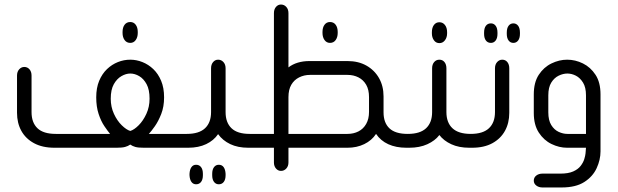

<svg xmlns="http://www.w3.org/2000/svg" viewBox="-20 -651 2722 846"><path d="M554 -462Q538 -462 529 -474.5Q520 -487 520 -506V-510Q520 -530 529 -542Q538 -554 554 -554Q569 -554 578 -542Q587 -530 587 -510V-506Q587 -487 578 -474.5Q569 -462 554 -462ZM636 -61H809V0H614Q589 0 576.5 -3.5Q564 -7 554 -14Q544 -7 531 -3.5Q518 0 494 0H220Q167 0 130 -20Q93 -40 74 -74.5Q55 -109 55 -154V-318Q55 -335 64.5 -345.5Q74 -356 87 -356Q101 -356 110 -345.5Q119 -335 119 -318V-157Q119 -111 145 -86Q171 -61 226 -61H465Q455 -73 440 -95Q425 -117 414.5 -149Q404 -181 404 -222Q404 -264 417 -295Q430 -326 451.5 -346.5Q473 -367 499.5 -377.5Q526 -388 554 -388Q581 -388 607.5 -377.5Q634 -367 655.5 -346.5Q677 -326 690 -295Q703 -264 703 -222Q703 -181 690.5 -149Q678 -117 662.5 -95Q647 -73 636 -61ZM554 -74Q571 -79 591 -99Q611 -119 625 -149.5Q639 -180 639 -216Q639 -256 626 -280Q613 -304 593.5 -315.5Q574 -327 554 -327Q535 -327 515 -315.5Q495 -304 481.5 -280Q468 -256 468 -216Q468 -180 482 -149.5Q496 -119 516.5 -99Q537 -79 554 -74Z M1086 -61V0H1074Q1028 0 994.5 -16Q961 -32 941 -60Q922 -32 888.5 -16Q855 0 809 0H797V-61H803Q857 -61 883.5 -86Q910 -111 910 -157V-350Q910 -367 919 -377.5Q928 -388 941 -388Q955 -388 964.5 -377.5Q974 -367 974 -350V-157Q974 -111 1000 -86Q1026 -61 1080 -61ZM844 75Q858 75 866 85.5Q874 96 874 115V121Q874 140 866 150.5Q858 161 844 161Q831 161 823.5 150.5Q816 140 815 121V115Q816 96 823.5 85.5Q831 75 844 75ZM944 75Q958 75 965.5 85.5Q973 96 974 115V121Q974 140 966 150.5Q958 161 944 161Q931 161 923 150.5Q915 140 915 121V115Q915 96 923 85.5Q931 75 944 75Z M1783 -61V0H1771Q1725 0 1691 -15.5Q1657 -31 1637 -61Q1618 -32 1585 -16Q1552 0 1511 0H1251V65Q1251 81 1241.5 91.5Q1232 102 1218 102Q1205 102 1196 91.5Q1187 81 1187 65V0H1074V-61H1187V-593Q1187 -610 1196 -620.5Q1205 -631 1218 -631Q1232 -631 1241.5 -620.5Q1251 -610 1251 -593V-354Q1269 -368 1292.5 -375Q1316 -382 1344 -382H1511Q1559 -382 1594.5 -362Q1630 -342 1650 -307Q1670 -272 1670 -226V-156Q1670 -110 1696 -85.5Q1722 -61 1776 -61ZM1434 -462Q1419 -462 1410 -474.5Q1401 -487 1401 -506V-510Q1401 -530 1410 -542Q1419 -554 1434 -554Q1450 -554 1459 -542Q1468 -530 1468 -510V-506Q1468 -487 1459 -474.5Q1450 -462 1434 -462ZM1251 -61H1511Q1538 -61 1559.5 -72Q1581 -83 1593.5 -105Q1606 -127 1606 -158V-223Q1606 -256 1593.5 -277.5Q1581 -299 1559.5 -310Q1538 -321 1511 -321H1346Q1320 -321 1298 -310Q1276 -299 1263.5 -277.5Q1251 -256 1251 -223Z M1916 -461Q1901 -461 1892 -473.5Q1883 -486 1883 -504V-509Q1883 -529 1892 -541Q1901 -553 1916 -553Q1931 -553 1940.5 -541Q1950 -529 1950 -509V-504Q1950 -486 1940.5 -473.5Q1931 -461 1916 -461ZM2060 -61V0H2048Q2002 0 1968.5 -15.5Q1935 -31 1916 -56Q1897 -31 1863 -15.5Q1829 0 1783 0H1771V-61H1777Q1831 -61 1857.5 -86Q1884 -111 1884 -157V-350Q1884 -367 1893 -377.5Q1902 -388 1916 -388Q1930 -388 1938.5 -377.5Q1947 -367 1947 -350V-157Q1947 -111 1973.5 -86Q2000 -61 2054 -61Z M2143 -462Q2129 -462 2121 -472.5Q2113 -483 2113 -502V-507Q2113 -527 2121 -537.5Q2129 -548 2143 -548Q2156 -548 2164 -537.5Q2172 -527 2172 -507V-502Q2172 -483 2164 -472.5Q2156 -462 2143 -462ZM2242 -462Q2229 -462 2221 -472.5Q2213 -483 2213 -502V-507Q2213 -527 2221 -537.5Q2229 -548 2242 -548Q2255 -548 2263 -537.5Q2271 -527 2271 -507V-502Q2271 -483 2263 -472.5Q2255 -462 2242 -462ZM2048 0V-61H2054Q2108 -61 2134.5 -86Q2161 -111 2161 -157V-350Q2161 -367 2170.5 -377.5Q2180 -388 2193 -388Q2207 -388 2215.5 -377.5Q2224 -367 2224 -350V-154Q2224 -109 2205 -74.5Q2186 -40 2149.5 -20Q2113 0 2060 0Z M2562 0H2479Q2444 0 2410 -16.5Q2376 -33 2354 -67Q2332 -101 2332 -153V-235Q2332 -288 2354 -321.5Q2376 -355 2410 -371.5Q2444 -388 2479 -388Q2515 -388 2548.5 -371.5Q2582 -355 2604 -321.5Q2626 -288 2626 -235V16Q2626 53 2609 90Q2592 127 2554.5 151Q2517 175 2455 175H2370Q2354 175 2343 166.5Q2332 158 2332 145Q2332 131 2343 122.5Q2354 114 2370 114H2449Q2484 114 2505.5 104.5Q2527 95 2538.5 80Q2550 65 2554.5 50Q2559 35 2560 25ZM2562 -61V-231Q2562 -266 2549 -287Q2536 -308 2517.5 -317.5Q2499 -327 2480 -327Q2461 -327 2441.5 -317.5Q2422 -308 2409 -287Q2396 -266 2396 -231V-156Q2396 -121 2409 -100Q2422 -79 2441.5 -70Q2461 -61 2480 -61Z"/></svg>

Font: Beiruti
Style: Regular
Weight: 400
Designer: Arlette Boutros
Foundry: Boutros
Version: Version 1.41